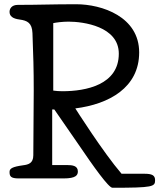

<svg xmlns="http://www.w3.org/2000/svg" viewBox="-20 -841 755 905"><path d="M540 -588C540 -441 385 -411 274 -411C261 -411 244 -412 231 -414V-732C245 -735 275 -739 303 -739C372 -739 540 -717 540 -588ZM348 -163C422 -54 492 44 510 44C702 44 711 39 711 8C711 -15 696 -22 661 -22H553C466 -123 335 -330 335 -330C494 -350 636 -428 636 -594C636 -762 461 -821 339 -821C219 -821 170 -818 64 -818C35 -818 25 -800 25 -785C25 -765 40 -753 72 -749C109 -744 131 -733 133 -685C137 -578 139 -519 139 -412C139 -311 137 -209 137 -109C137 -71 113 -65 89 -62C39 -55 25 -47 25 -31C25 -10 30 0 69 0H280C339 0 347 -16 347 -33C347 -60 321 -63 296 -63H226V-325H236Z"/></svg>

Font: Life Savers
Style: ExtraBold
Weight: 800
Designer: Pablo Impallari, Rodrigo Fuenzalida, Brenda Gallo
Foundry: Pablo Impallari, Rodrigo Fuenzalida, Brenda Gallo
Version: Version 3.000